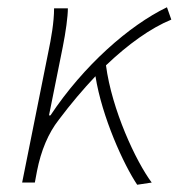

<svg xmlns="http://www.w3.org/2000/svg" viewBox="-20 -503 492 529"><path d="M41 0H76L82 -32C93 -88 113 -136 142 -173C175 -217 209 -257 243 -293C261 -180 321 -49 358 6L398 0C354 -59 288 -201 272 -323C333 -381 394 -425 452 -449L440 -483C336 -433 210 -322 119 -185H115L153 -374C161 -414 167 -457 167 -480H129C129 -442 121 -397 113 -359Z"/></svg>

Font: Source Sans Pro Light
Style: Italic
Weight: 300
Italic angle: -11°
Designer: Paul D. Hunt
Foundry: Adobe Systems Incorporated
Version: Version 3.006;hotconv 1.0.111;makeotfexe 2.5.65597